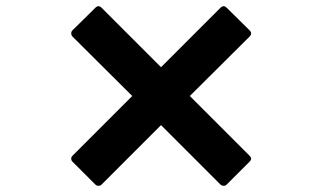

<svg xmlns="http://www.w3.org/2000/svg" viewBox="-20 -690 1040 620"><path d="M308 -94 500 -286 692 -94C695 -91 699 -90 702 -90C706 -90 709 -91 712 -94L786 -168C789 -171 791 -174 791 -178C791 -181 789 -184 786 -187L593 -380L786 -572C789 -575 791 -579 791 -582C791 -586 789 -589 786 -592L712 -665C709 -668 706 -670 702 -670C699 -670 695 -668 692 -665L500 -473L308 -665C305 -668 302 -670 298 -670C295 -670 291 -668 288 -665L214 -592C211 -589 210 -586 210 -582C210 -579 211 -575 214 -572L407 -380L214 -187C211 -184 210 -181 210 -178C210 -174 211 -171 214 -168L288 -94C291 -91 295 -90 298 -90C302 -90 305 -91 308 -94Z"/></svg>

Font: LINE Seed JP_OTF Bold
Style: Regular
Weight: 700
Designer: LINE & Fontrix & Fontworks
Version: Version 1.009